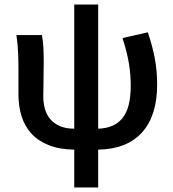

<svg xmlns="http://www.w3.org/2000/svg" viewBox="-20 -645 761 843"><path d="M306 178V12Q240 11 193 -8Q146 -27 117 -59.5Q88 -92 74.5 -135.5Q61 -179 61 -230V-348Q61 -377 59.5 -414Q58 -451 52 -491H164Q169 -465 170.5 -436Q172 -407 172 -373Q172 -355 171.5 -334Q171 -313 171 -292.5Q171 -272 170.5 -253.5Q170 -235 170 -222Q170 -192 177.5 -166Q185 -140 201.5 -121Q218 -102 244 -91Q270 -80 306 -80V-625H411V-80Q481 -82 517.5 -126Q554 -170 554 -269Q554 -318 546 -366.5Q538 -415 518 -478L629 -503Q649 -445 659.5 -389.5Q670 -334 670 -274Q670 -137 603.5 -63.5Q537 10 411 12V178Z"/></svg>

Font: Processing Sans Pro Semibold
Style: Regular
Weight: 600
Designer: Paul D. Hunt
Foundry: Adobe Systems Incorporated
Version: Version 2.020;PS 2.000;hotconv 1.0.86;makeotf.lib2.5.63406